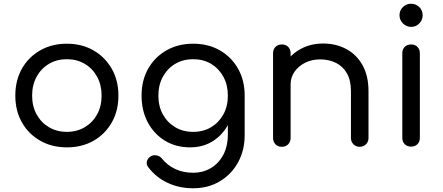

<svg xmlns="http://www.w3.org/2000/svg" viewBox="-20 -785 2370 1028"><path d="M338 4Q258 4 195.5 -31.5Q133 -67 97.5 -129.5Q62 -192 62 -273Q62 -355 97.5 -417.5Q133 -480 195.5 -515.5Q258 -551 338 -551Q418 -551 480 -515.5Q542 -480 578 -417.5Q614 -355 614 -273Q614 -192 578.5 -129.5Q543 -67 481 -31.5Q419 4 338 4ZM338 -79Q392 -79 434 -104Q476 -129 500 -172.5Q524 -216 524 -273Q524 -330 500 -374Q476 -418 434 -443Q392 -468 338 -468Q284 -468 242 -443Q200 -418 176 -374Q152 -330 152 -273Q152 -216 176 -172.5Q200 -129 242 -104Q284 -79 338 -79Z M998 4Q922 4 863.5 -31.5Q805 -67 771.5 -129.5Q738 -192 738 -273Q738 -355 773.5 -417.5Q809 -480 871.5 -515.5Q934 -551 1014 -551Q1095 -551 1157 -515.5Q1219 -480 1254.5 -417.5Q1290 -355 1290 -273L1236 -265Q1236 -186 1205.5 -125.5Q1175 -65 1121.5 -30.5Q1068 4 998 4ZM1014 223Q940 223 878.5 194.5Q817 166 776 113Q763 98 766 81.5Q769 65 784 54Q800 43 818.5 47Q837 51 848 65Q876 100 918.5 120Q961 140 1015 140Q1066 140 1108 115.5Q1150 91 1175 45Q1200 -1 1200 -67V-212L1231 -290L1290 -273V-61Q1290 19 1255 83.5Q1220 148 1157.5 185.5Q1095 223 1014 223ZM1014 -79Q1069 -79 1110.5 -104Q1152 -129 1176 -172.5Q1200 -216 1200 -273Q1200 -330 1176 -374Q1152 -418 1110.5 -443Q1069 -468 1014 -468Q960 -468 918 -443Q876 -418 852 -374Q828 -330 828 -273Q828 -216 852 -172.5Q876 -129 918 -104Q960 -79 1014 -79Z M1906 1Q1886 1 1872.5 -12.5Q1859 -26 1859 -46V-297Q1859 -355 1837.5 -392.5Q1816 -430 1778.5 -448.5Q1741 -467 1694 -467Q1649 -467 1613.5 -449Q1578 -431 1557 -401Q1536 -371 1536 -333H1475Q1476 -396 1507 -445.5Q1538 -495 1591 -523.5Q1644 -552 1710 -552Q1779 -552 1834 -522.5Q1889 -493 1921 -436Q1953 -379 1953 -297V-46Q1953 -26 1939.5 -12.5Q1926 1 1906 1ZM1489 1Q1468 1 1455 -12.5Q1442 -26 1442 -46V-500Q1442 -521 1455 -534Q1468 -547 1489 -547Q1510 -547 1523 -534Q1536 -521 1536 -500V-46Q1536 -26 1523 -12.5Q1510 1 1489 1Z M2181 0Q2160 0 2147 -13Q2134 -26 2134 -47V-500Q2134 -521 2147 -534Q2160 -547 2181 -547Q2202 -547 2215 -534Q2228 -521 2228 -500V-47Q2228 -26 2215 -13Q2202 0 2181 0ZM2181 -641Q2156 -641 2137.5 -659.5Q2119 -678 2119 -703Q2119 -730 2137.5 -747.5Q2156 -765 2181 -765Q2206 -765 2224.5 -747.5Q2243 -730 2243 -703Q2243 -678 2225 -659.5Q2207 -641 2181 -641Z"/></svg>

Font: Comfortaa SemiBold
Style: Regular
Weight: 600
Designer: Johan Aakerlund
Foundry: Johan Aakerlund
Version: Version 3.104; ttfautohint (v1.8.1.43-b0c9)